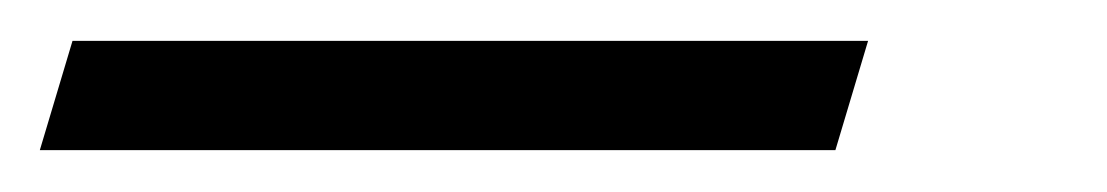

<svg xmlns="http://www.w3.org/2000/svg" viewBox="-132 79 542 94"><path d="M-96.5 99H293L277 152.5H-112.5Z"/></svg>

Font: Newsreader Text
Style: Bold Italic
Weight: 700
Italic angle: -17°
Designer: Hugues Gentile
Foundry: Production Type
Version: Version 1.001